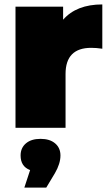

<svg xmlns="http://www.w3.org/2000/svg" viewBox="-20 -577 496 867"><path d="M442 -557V-357Q415 -361 392 -361Q276 -361 276 -243V0H50V-547H265V-488Q325 -557 442 -557ZM253 125Q253 162 228 205L189 270H90L116 191Q73 175 73 125Q73 91 97 70.5Q121 50 163 50Q205 50 229 70.5Q253 91 253 125Z"/></svg>

Font: Montserrat Alternates Black
Style: Regular
Weight: 900
Designer: Julieta Ulanovsky
Foundry: Julieta Ulanovsky
Version: Version 7.200